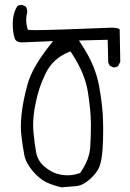

<svg xmlns="http://www.w3.org/2000/svg" viewBox="-20 -779 540 795"><path d="M163.1 -89.8Q136.2 -113.3 129.4 -148.9Q123.5 -180.7 118.7 -231Q117.2 -245.6 117.2 -261.2Q117.2 -301.3 127 -349.1Q139.6 -415.5 168.5 -474.1Q198.2 -535.6 261.7 -562L271.5 -566.4L277.8 -557.1Q332 -474.6 344 -397.5Q356 -320.3 356.4 -267.6Q356.4 -261.2 356.4 -254.9Q356.4 -209.5 353.5 -168Q349.6 -117.7 314.5 -66.9L312 -63L308.1 -61.5Q283.2 -53.2 259.3 -53.2Q235.4 -53.2 212.2 -60.8Q189 -68.4 163.1 -89.8ZM71.8 -603.5Q72.8 -603.5 199.7 -608.9L182.1 -586.4Q113.8 -499 94.7 -432.1Q75.7 -363.8 69.8 -310.1Q66.4 -280.8 66.4 -257.3Q66.4 -233.9 68.8 -215.3Q73.7 -172.9 80.6 -137.7Q86.4 -105.5 114.7 -71.8Q143.1 -38.1 171.9 -24.4Q200.7 -10.7 234.4 -3.4Q264.6 -5.4 295.7 -8.3Q326.7 -11.2 360.4 -44.9Q383.8 -67.9 392.1 -89.8Q401.9 -117.2 404.8 -163.1Q407.2 -198.2 407.2 -243.2Q407.2 -258.3 406.7 -274.4Q405.8 -337.4 390.4 -422.6Q375 -507.8 319.8 -591.3L307.1 -611.3L425.8 -614.3L428.2 -520L434.6 -506.8L447.8 -500.5Q449.2 -500 450.2 -500Q461.4 -500 469.2 -505.4L478 -523.4L475.6 -656.7Q475.6 -656.7 475.6 -657Q475.6 -657.2 475.3 -657.7Q475.1 -658.2 474.4 -658.4Q473.6 -658.7 473.1 -659.2Q465.3 -663.6 446.3 -664.6Q195.8 -654.3 127 -654.3Q110.4 -654.3 104 -654.8L95.2 -655.8L92.8 -664.6Q88.4 -680.7 88.4 -696.3Q88.4 -711.9 92.3 -727.1Q92.8 -729 92.8 -730.5Q92.8 -742.7 86.9 -751.5L72.8 -758.3Q71.3 -758.8 70.3 -758.8Q58.6 -758.8 51.3 -752.9Q32.7 -721.7 32.7 -682.4Q32.7 -643.1 41.5 -618.7Q43.5 -614.3 46.4 -611.3Q53.7 -603.5 71.8 -603.5Z"/></svg>

Font: NaikaiFont
Style: ExtraLight
Weight: 200
Version: Version 1.89